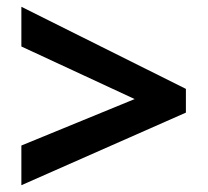

<svg xmlns="http://www.w3.org/2000/svg" viewBox="-20 -645 612 566"><path d="M43 -216V-99L528 -313V-383L43 -625V-508L377 -353Z"/></svg>

Font: Noto Traditional Nushu
Style: Bold
Weight: 700
Designer: LIU Zhao
Foundry: LiuZhao Studio
Version: Version 2.003